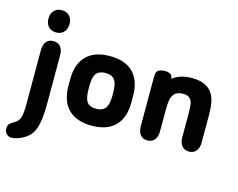

<svg xmlns="http://www.w3.org/2000/svg" viewBox="-125 -750 1373 1109"><g transform="rotate(15 562.0 -195.5)"><path d="M173 -50V-334Q173 -368 158 -386Q143 -404 115 -404Q88 -404 73 -386Q58 -368 58 -334V-8Q58 46 49.5 70Q41 94 20 105Q3 115 -7.5 124Q-18 133 -18 154Q-18 173 -6 185.5Q6 198 24 198Q38 198 57.5 192Q77 186 94 176Q124 160 141 133.5Q158 107 165.5 63Q173 19 173 -50ZM116 -589Q88 -589 70.5 -571Q53 -553 53 -523Q53 -492 70 -474Q87 -456 116 -456Q145 -456 162 -474.5Q179 -493 179 -523Q179 -553 162 -571Q145 -589 116 -589Z M265 -216V-178Q265 -86 313.5 -37.5Q362 11 453 11Q545 11 593 -37.5Q641 -86 641 -178V-216Q641 -308 593 -356.5Q545 -405 453 -405Q362 -405 313.5 -356.5Q265 -308 265 -216ZM525 -209V-185Q525 -135 508 -112.5Q491 -90 453 -90Q415 -90 399 -111Q383 -132 382 -185V-209Q382 -260 399 -282Q416 -304 453 -304Q491 -304 508 -282Q525 -260 525 -209Z M828 -370Q826 -391 813 -397.5Q800 -404 786 -404Q760 -404 744.5 -395.5Q729 -387 729 -355V-60Q729 -27 744 -8.5Q759 10 786 10Q814 10 829 -8.5Q844 -27 844 -60V-186Q844 -221 847.5 -243Q851 -265 860 -278Q868 -291 883 -297.5Q898 -304 918 -304Q956 -304 969 -275Q974 -264 975.5 -245.5Q977 -227 977 -200V-60Q977 -27 992.5 -8.5Q1008 10 1035 10Q1062 10 1077.5 -8.5Q1093 -27 1093 -60V-209Q1093 -248 1090.5 -273.5Q1088 -299 1083 -315Q1056 -405 946 -405Q909 -405 882 -397Q855 -389 828 -370Z"/></g></svg>

Font: Beiruti
Style: Bold
Weight: 700
Designer: Arlette Boutros
Foundry: Boutros
Version: Version 1.41